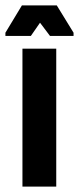

<svg xmlns="http://www.w3.org/2000/svg" viewBox="-57 -690 292 710"><path d="M26 0V-510H151V0ZM-37 -557V-569L24 -670H153L215 -569V-557H128L91 -606L57 -557Z"/></svg>

Font: Saira Ultra Condensed Black
Style: Regular
Weight: 900
Width: 1
Designer: Hector Gatti with collaboration of the Omnibus-Type team
Foundry: Omnibus-Type
Version: Version 1.001; ttfautohint (v1.8)